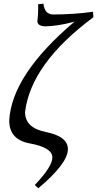

<svg xmlns="http://www.w3.org/2000/svg" viewBox="-20 -782 519 1026"><path d="M184.6 224.1 166 206.5Q259.8 107.9 259.8 59.6Q259.8 6.3 139.2 -15.6Q29.3 -35.6 29.3 -138.2Q43 -382.8 378.4 -666.5Q292 -642.6 221.7 -641.1Q183.1 -642.6 179.7 -666Q184.1 -705.1 184.1 -738.3L183.6 -759.3L212.4 -762.2Q217.3 -708 260.7 -704.6Q374.5 -704.6 477.1 -719.2L479 -689.9Q145.5 -442.4 113.8 -183.1Q113.8 -98.1 226.6 -76.2Q342.8 -52.7 342.8 15.1Q342.8 91.3 184.6 224.1Z"/></svg>

Font: Kelvinch
Style: Italic
Weight: 400
Italic angle: -10°
Designer: Paul James Miller
Foundry: High-Logic / Made with FontCreator
Version: Version 3.40;July 22, 2017;FontCreator 11.0.0.2388 64-bit